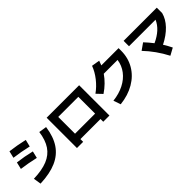

<svg xmlns="http://www.w3.org/2000/svg" viewBox="228 -2015 3294 3294"><g transform="rotate(-45 1875.0 -368.0)"><path d="M750 -619.1 892.6 -596.7Q864.3 -389.6 775.4 -256.6Q686.5 -123.5 530.3 -55.2Q374 13.2 139.6 22.5L117.2 -117.2Q320.8 -123.5 451.4 -177Q582 -230.5 654.3 -338.1Q726.6 -445.8 750 -619.1ZM79.1 -394.5 109.4 -521.5Q193.8 -511.2 271 -497.1Q348.1 -482.9 436.5 -461.9L406.2 -335Q316.4 -355.5 239.5 -369.6Q162.6 -383.8 79.1 -394.5ZM124 -620.1 154.3 -747.1Q241.2 -736.3 320.1 -722.2Q398.9 -708 490.2 -687.5L459 -559.6Q366.7 -580.6 287.6 -595Q208.5 -609.4 124 -620.1Z M1012.7 -703.1H1800.8V32.2H1650.4V-34.2H1163.1V32.2H1012.7ZM1650.4 -165V-572.3H1163.1V-165Z M2574.2 -543.9H2239.3Q2144.5 -405.3 1991.2 -301.8L1895.5 -402.3Q1994.6 -472.2 2074.7 -574Q2154.8 -675.8 2193.4 -782.2L2341.8 -757.8Q2328.1 -714.4 2311 -674.8H2729.5V-613.3Q2729.5 -440.4 2648.7 -301.5Q2567.9 -162.6 2419.4 -75.7Q2271 11.2 2074.2 32.2L2029.3 -99.6Q2179.2 -116.2 2296.6 -176Q2414.1 -235.8 2485.8 -330.6Q2557.6 -425.3 2574.2 -543.9Z M2975.6 -362.3 3097.7 -448.2Q3167.5 -374 3225.1 -298.3Q3450.2 -401.4 3522.9 -571.3H2878.9V-702.1H3683.6V-571.3Q3653.8 -455.6 3557.9 -354.5Q3461.9 -253.4 3309.6 -176.8Q3356.4 -103 3394.5 -24.4L3265.6 45.9Q3145.5 -185.1 2975.6 -362.3Z"/></g></svg>

Font: Pretendard JP ExtraBold
Style: Regular
Weight: 800
Designer: Base glyphs from Inter by Rasmus Andersson; Hangeul glyphs from Noto Sans CJK(Source Han Sans) by Jang Soo-young and Kan
Foundry: Kil Hyung-jin
Version: Version 1.309